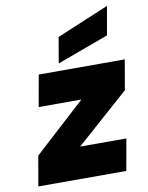

<svg xmlns="http://www.w3.org/2000/svg" viewBox="-92 -911 756 978"><g transform="rotate(-10 286.0 -422.5)"><path d="M504 -697 237 -599 260 -732 530 -845ZM271 -163H510L481 0H26L53 -155L319 -398H98L127 -561H572L545 -406Z"/></g></svg>

Font: Fz Poppins ExtBd
Style: Italic
Weight: 800
Italic angle: -10°
Designer: Ninad Kale (Devanagari), Jonny Pinhorn (Latin)
Foundry: Indian Type Foundry
Version: Vit hóa bi Vntype.Com & FontZin.Com